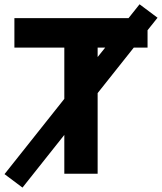

<svg xmlns="http://www.w3.org/2000/svg" viewBox="-20 -807 753 892"><path d="M433.6 0V-374.5L601.6 -585.9H665.5V-666.5L711.9 -724.6L628.4 -787.1L577.1 -722.7H46.9V-585.9H278.8V-347.7L1 2L84.5 64.5L278.8 -180.2V0ZM433.6 -585.9H468.8L433.6 -542Z"/></svg>

Font: Giphurs ExtraBold
Style: Regular
Weight: 800
Version: Version 1.000